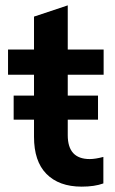

<svg xmlns="http://www.w3.org/2000/svg" viewBox="-20 -690 430 717"><path d="M233 -411V-333H346V-243H233V-185Q233 -96 315 -96Q336 -96 366 -104V-5Q333 7 285 7Q200 7 153 -41Q107 -88 107 -179V-243H31V-333H107V-411H10V-505H107V-628L233 -670V-505H367V-411Z"/></svg>

Font: PRinguin Sans
Style: Bold
Weight: 700
Designer: Vernon Adams
Foundry: Vernon Adams
Version: ""